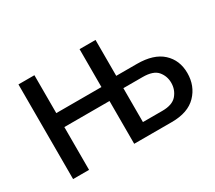

<svg xmlns="http://www.w3.org/2000/svg" viewBox="-103 -720 1027 917"><g transform="rotate(-30 410.5 -261.0)"><path d="M70 0V-522H158V-313H407V-522H495V-324H609Q701 -324 748.5 -280.5Q796 -237 796 -166Q796 -95 750 -47.5Q704 0 615 0H407V-236H158V0ZM495 -69H602Q658 -69 682 -97.5Q706 -126 706 -164Q706 -201 683 -228.5Q660 -256 601 -256H495Z"/></g></svg>

Font: Raleway Medium
Style: Regular
Weight: 500
Designer: Matt McInerney, Pablo Impallari, Rodrigo Fuenzalida
Foundry: Matt McInerney, Pablo Impallari, Rodrigo Fuenzalida
Version: Version 4.026